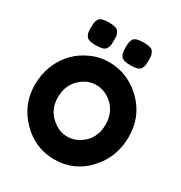

<svg xmlns="http://www.w3.org/2000/svg" viewBox="-222 -1128 1218 1295"><g transform="rotate(30 387.5 -480.5)"><path d="M384 -742Q313 -742 250 -714Q182 -684 135 -637Q84 -586 55 -516Q25 -442 25 -360Q25 -208 132 -98Q239 12 390 12Q543 12 646 -100Q750 -212 750 -370Q750 -529 641 -635Q531 -742 384 -742ZM259 -510Q315 -565 387 -565Q458 -565 516 -510Q573 -454 573 -364Q573 -273 516 -219Q459 -165 388 -165Q318 -165 260 -221Q202 -276 202 -365Q202 -454 259 -510ZM300 -801Q320 -807 327 -822Q336 -840 337 -849Q338 -856 338 -884Q338 -911 337 -919Q336 -926 327 -946Q320 -961 300 -967Q280 -973 249 -973Q218 -973 198 -967Q178 -961 171 -946Q163 -931 162 -921Q160 -907 160 -886Q159 -865 161 -850Q162 -838 170 -823Q177 -807 197 -801Q216 -795 248 -795Q280 -795 300 -801ZM570 -801Q590 -807 597 -822Q606 -840 607 -849Q608 -856 608 -884Q608 -911 607 -919Q606 -926 597 -946Q590 -961 570 -967Q550 -973 519 -973Q488 -973 468 -967Q448 -961 440 -947Q433 -932 431 -921Q429 -905 429 -885Q429 -864 431 -850Q432 -838 440 -823Q447 -807 467 -801Q486 -795 518 -795Q550 -795 570 -801Z"/></g></svg>

Font: FredokaOneMacrons
Style: Regular
Weight: 500
Designer: ""
Foundry: ""
Version: ""